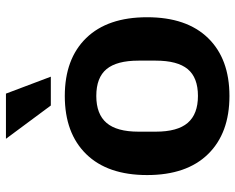

<svg xmlns="http://www.w3.org/2000/svg" viewBox="-93 -689 792 646"><g transform="rotate(-90 303.0 -366.0)"><path d="M303 10Q178 10 107.5 -62Q37 -134 37 -267Q37 -400 107.5 -472Q178 -544 303 -544Q428 -544 498 -472Q568 -400 568 -267Q568 -134 498 -62Q428 10 303 10ZM303.2 -96Q365 -96 393.5 -130.5Q422 -164.9 422 -238V-296Q422 -369.1 393.5 -403.5Q365 -438 303.2 -438Q242.1 -438 212.5 -403.5Q183 -369.1 183 -296V-238Q183 -164.9 212.5 -130.5Q242.1 -96 303.2 -96ZM271 -591 159 -742H311L368 -591Z"/></g></svg>

Font: Mozilla Text ExtraLight
Style: Regular
Weight: 200
Designer: Studio DRAMA
Foundry: Studio DRAMA
Version: Version 1.000